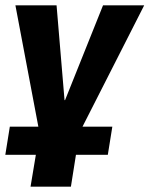

<svg xmlns="http://www.w3.org/2000/svg" viewBox="-32 -523 563 723"><path d="M83 180 103 60H-12L5 -46H152L116 -27L26 -503H181L211 -146H213L356 -503H511L268 -25L241 -46H391L374 60H254L235 180Z"/></svg>

Font: Nunito Sans 7pt Condensed ExtraBold
Style: Italic
Weight: 800
Width: 3
Italic angle: -9°
Designer: Vernon Adams
Foundry: Vernon Adams
Version: Version 3.101;gftools[0.9.27]